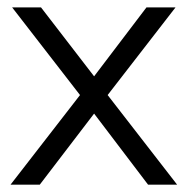

<svg xmlns="http://www.w3.org/2000/svg" viewBox="-20 -506 514 526"><path d="M465.3 0H385.7L237.8 -194.8L88.9 0H8.8L199.2 -245.6L13.2 -485.8H92.3L237.8 -296.9L381.3 -485.8H460.9L274.9 -245.6Z"/></svg>

Font: Potro Sans Bangla
Style: Regular
Weight: 400
Designer: Jayed Ahsan Saad
Foundry: Codepotro
Version: Potro Sans Bangla;Version 0.996;CodepotroFonts;